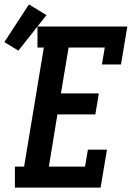

<svg xmlns="http://www.w3.org/2000/svg" viewBox="-79 -856 601 876"><path d="M-11 0V-96H31L121 -639H92V-735H502L473 -562H386L399 -639H234L199 -430H372L356 -334H183L144 -96H309L322 -173H409L380 0ZM5 -625 -59 -664 53 -836 133 -787Z"/></svg>

Font: Iosevka Gothic
Style: Bold Italic
Weight: 700
Italic angle: -9°
Monospace: yes
Designer: Belleve Invis
Foundry: Belleve Invis
Version: Version 15.5.1; ttfautohint (v1.8.4)